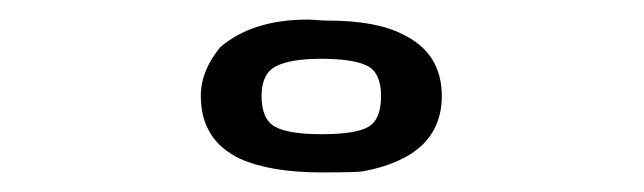

<svg xmlns="http://www.w3.org/2000/svg" viewBox="-20 -714 657 196"><path d="M205 -666Q238 -694 294 -694Q297 -694 303.5 -693.5Q310 -693 314 -693Q364 -693 391 -679Q431 -660 431 -616Q431 -554 350 -539Q342 -538 308 -538Q256 -538 225 -552Q185 -571 185 -616Q185 -642 205 -666ZM308 -654Q277 -654 262 -646.5Q247 -639 247 -616Q247 -592 261 -584.5Q275 -577 308 -577Q343 -577 356 -584.5Q369 -592 369 -616Q369 -640 354.5 -647Q340 -654 308 -654Z"/></svg>

Font: KaTeX_SansSerif
Style: Bold
Weight: 700
Version: Version 1.1; ttfautohint (v1.3)